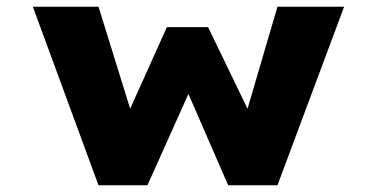

<svg xmlns="http://www.w3.org/2000/svg" viewBox="-20 -553 1099 573"><path d="M274 0 78 -533H274L377 -201L357 -203L478 -472H601L731 -203L711 -202L808 -533H1007L808 0H661L513 -340L573 -341L420 0Z"/></svg>

Font: Lexend Tera ExtraBold
Style: Regular
Weight: 800
Designer: Bonnie Shaver-Troup, Thomas Jockin
Foundry: Lexend
Version: Version 1.007